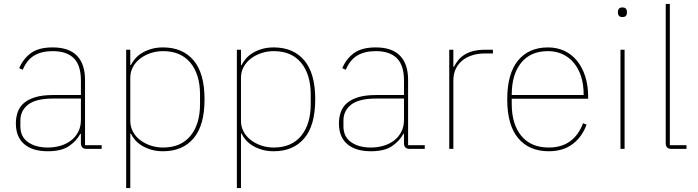

<svg xmlns="http://www.w3.org/2000/svg" viewBox="-20 -760 3564 980"><path d="M422 0Q393 0 393 -29V-77H390Q371 -41 332.5 -14.5Q294 12 224 12Q146 12 103.5 -24.5Q61 -61 61 -130Q61 -161 70.5 -188Q80 -215 102 -234Q124 -253 160.5 -264Q197 -275 251 -275H393V-349Q393 -427 356.5 -463Q320 -499 249 -499Q192 -499 154.5 -476.5Q117 -454 96 -404L78 -412Q99 -461 138.5 -489.5Q178 -518 249 -518Q332 -518 373 -475.5Q414 -433 414 -352V-19H499V0ZM224 -7Q258 -7 288.5 -16Q319 -25 342 -42.5Q365 -60 379 -86.5Q393 -113 393 -148V-257H252Q163 -257 123.5 -226Q84 -195 84 -145V-115Q84 -62 123 -34.5Q162 -7 224 -7Z M645 -506V-428H648Q656 -444 670 -460.5Q684 -477 704.5 -489.5Q725 -502 752 -510Q779 -518 812 -518Q912 -518 968 -452Q1024 -386 1024 -253Q1024 -120 968 -54Q912 12 812 12Q779 12 752 4Q725 -4 704.5 -16.5Q684 -29 670 -45Q656 -61 648 -78H645V200H624V-506ZM812 -7Q903 -7 952 -66.5Q1001 -126 1001 -229V-277Q1001 -380 952 -439.5Q903 -499 812 -499Q779 -499 749 -489Q719 -479 695.5 -461Q672 -443 658.5 -418Q645 -393 645 -363V-143Q645 -113 658.5 -88Q672 -63 695.5 -45Q719 -27 749 -17Q779 -7 812 -7Z M1210 -506V-428H1213Q1221 -444 1235 -460.5Q1249 -477 1269.5 -489.5Q1290 -502 1317 -510Q1344 -518 1377 -518Q1477 -518 1533 -452Q1589 -386 1589 -253Q1589 -120 1533 -54Q1477 12 1377 12Q1344 12 1317 4Q1290 -4 1269.5 -16.5Q1249 -29 1235 -45Q1221 -61 1213 -78H1210V200H1189V-506ZM1377 -7Q1468 -7 1517 -66.5Q1566 -126 1566 -229V-277Q1566 -380 1517 -439.5Q1468 -499 1377 -499Q1344 -499 1314 -489Q1284 -479 1260.5 -461Q1237 -443 1223.5 -418Q1210 -393 1210 -363V-143Q1210 -113 1223.5 -88Q1237 -63 1260.5 -45Q1284 -27 1314 -17Q1344 -7 1377 -7Z M2071 0Q2042 0 2042 -29V-77H2039Q2020 -41 1981.5 -14.5Q1943 12 1873 12Q1795 12 1752.5 -24.5Q1710 -61 1710 -130Q1710 -161 1719.5 -188Q1729 -215 1751 -234Q1773 -253 1809.5 -264Q1846 -275 1900 -275H2042V-349Q2042 -427 2005.5 -463Q1969 -499 1898 -499Q1841 -499 1803.5 -476.5Q1766 -454 1745 -404L1727 -412Q1748 -461 1787.5 -489.5Q1827 -518 1898 -518Q1981 -518 2022 -475.5Q2063 -433 2063 -352V-19H2148V0ZM1873 -7Q1907 -7 1937.5 -16Q1968 -25 1991 -42.5Q2014 -60 2028 -86.5Q2042 -113 2042 -148V-257H1901Q1812 -257 1772.5 -226Q1733 -195 1733 -145V-115Q1733 -62 1772 -34.5Q1811 -7 1873 -7Z M2273 -506H2294V-419H2297Q2306 -437 2318.5 -452.5Q2331 -468 2349.5 -480Q2368 -492 2394 -499Q2420 -506 2455 -506H2496V-487H2452Q2421 -487 2392.5 -478.5Q2364 -470 2342 -453Q2320 -436 2307 -410Q2294 -384 2294 -349V0H2273Z M2781 12Q2681 12 2625 -54.5Q2569 -121 2569 -253Q2569 -384 2624 -451Q2679 -518 2777 -518Q2823 -518 2860.5 -500.5Q2898 -483 2925 -450Q2952 -417 2967 -370.5Q2982 -324 2982 -266V-256H2592V-229Q2592 -126 2641 -66.5Q2690 -7 2781 -7Q2909 -7 2956 -131L2974 -124Q2951 -61 2902.5 -24.5Q2854 12 2781 12ZM2777 -499Q2688 -499 2640 -439.5Q2592 -380 2592 -277V-275H2959V-279Q2959 -329 2946 -369.5Q2933 -410 2909 -439Q2885 -468 2851.5 -483.5Q2818 -499 2777 -499Z M3157 -673Q3144 -673 3139 -679.5Q3134 -686 3134 -694V-701Q3134 -709 3139 -715.5Q3144 -722 3157 -722Q3170 -722 3175 -715.5Q3180 -709 3180 -701V-694Q3180 -686 3175 -679.5Q3170 -673 3157 -673ZM3168 -506V0H3147V-506Z M3407 0Q3378 0 3378 -29V-740H3399V-19H3484V0H3407Z"/></svg>

Font: IBM Plex Sans KR Thin
Style: Regular
Weight: 100
Designer: Mike Abbink; Paul van der Laan; Pieter van Rosmalen; Wujin Sim; Chorong Kim; Dohee Lee;
Foundry: Sandoll Inc.
Version: Version 1.001